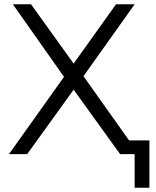

<svg xmlns="http://www.w3.org/2000/svg" viewBox="-20 -720 730 897"><path d="M583 -64H678V157H609V0H541L324 -301L107 0H22L279 -361L40 -700H125L324 -423L522 -700H609L370 -364Z"/></svg>

Font: mBank
Style: Regular
Weight: 400
Designer: Julieta Ulanovsky
Foundry: Julieta Ulanovsky
Version: Version 7.200;PS 007.200;hotconv 1.0.88;makeotf.lib2.5.64775